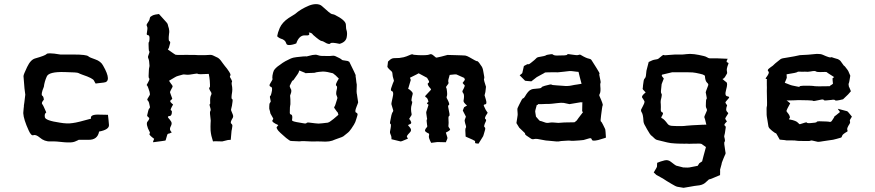

<svg xmlns="http://www.w3.org/2000/svg" viewBox="-20 -687 4237 930"><path d="M408.2 -414.1C402.3 -419.9 377.9 -422.9 335.9 -422.9H272.5C250 -426.8 233.4 -428.7 221.7 -428.7C212.9 -428.7 207 -427.7 205.1 -424.8C200.2 -419.9 182.6 -413.1 151.4 -404.3C135.7 -400.4 123 -386.7 111.3 -362.3C99.6 -337.9 93.8 -323.2 93.8 -318.4C95.7 -294.9 97.7 -274.4 98.6 -258.8C100.6 -243.2 101.6 -232.4 102.5 -228.5C98.6 -196.3 96.7 -178.7 95.7 -175.8V-170.9C94.7 -168.9 94.7 -159.2 92.8 -141.6V-137.7C93.8 -119.1 102.5 -90.8 119.1 -54.7C127 -37.1 134.8 -29.3 141.6 -32.2C149.4 -35.2 160.2 -31.2 172.9 -20.5C187.5 -7.8 205.1 -1 224.6 -2C243.2 -2.9 265.6 -1 291 2C300.8 2.9 309.6 2.9 316.4 2.9C329.1 2.9 337.9 1 344.7 -2C355.5 -6.8 360.4 -8.8 361.3 -9.8H407.2C437.5 -8.8 455.1 -22.5 460 -49.8C492.2 -55.7 507.8 -66.4 507.8 -80.1V-82C506.8 -97.7 504.9 -113.3 502.9 -130.9C502 -130.9 487.3 -130.9 459 -131.8C429.7 -132.8 417 -126 420.9 -112.3C378.9 -100.6 349.6 -92.8 331.1 -90.8C313.5 -87.9 293 -88.9 270.5 -92.8C223.6 -99.6 199.2 -108.4 197.3 -119.1C195.3 -130.9 197.3 -137.7 204.1 -142.6C194.3 -165 188.5 -178.7 184.6 -182.6C180.7 -186.5 183.6 -194.3 192.4 -204.1C191.4 -214.8 189.5 -220.7 184.6 -223.6C179.7 -226.6 181.6 -241.2 192.4 -266.6C194.3 -283.2 199.2 -299.8 206.1 -315.4C211.9 -332 241.2 -339.8 294.9 -337.9C334 -336.9 356.4 -335.9 360.4 -333C364.3 -331.1 370.1 -328.1 378.9 -325.2C414.1 -313.5 432.6 -303.7 435.5 -295.9C439.5 -289.1 441.4 -284.2 443.4 -282.2C442.4 -282.2 456.1 -284.2 482.4 -287.1C509.8 -289.1 509.8 -316.4 479.5 -369.1C472.7 -382.8 459 -393.6 441.4 -399.4C423.8 -405.3 412.1 -410.2 408.2 -414.1Z M750 -619.1C734.4 -617.2 725.6 -615.2 721.7 -613.3C717.8 -611.3 713.9 -609.4 710 -606.4C707 -604.5 706.1 -601.6 705.1 -596.7C705.1 -591.8 700.2 -583 691.4 -570.3C690.4 -568.4 690.4 -567.4 690.4 -565.4C690.4 -563.5 690.4 -561.5 692.4 -558.6C695.3 -553.7 694.3 -543 691.4 -527.3C689.5 -520.5 691.4 -516.6 697.3 -516.6C702.1 -516.6 705.1 -510.7 704.1 -497.1C703.1 -489.3 703.1 -484.4 701.2 -483.4C699.2 -482.4 699.2 -471.7 700.2 -453.1C700.2 -445.3 701.2 -440.4 703.1 -438.5C705.1 -436.5 703.1 -429.7 698.2 -417C696.3 -413.1 696.3 -408.2 699.2 -402.3C702.1 -396.5 703.1 -385.7 704.1 -369.1C704.1 -364.3 703.1 -360.4 702.1 -357.4C701.2 -355.5 701.2 -345.7 700.2 -328.1C699.2 -315.4 700.2 -307.6 703.1 -306.6C706.1 -305.7 702.1 -295.9 691.4 -277.3C689.5 -274.4 691.4 -273.4 694.3 -270.5C696.3 -267.6 699.2 -257.8 704.1 -243.2C706.1 -235.4 706.1 -230.5 706.1 -229.5C707 -228.5 702.1 -221.7 694.3 -208C692.4 -205.1 693.4 -202.1 697.3 -198.2C701.2 -194.3 703.1 -185.5 706.1 -169.9C707 -166 705.1 -163.1 702.1 -160.2C699.2 -157.2 697.3 -147.5 693.4 -130.9C691.4 -127 693.4 -123 699.2 -119.1C705.1 -115.2 704.1 -109.4 694.3 -97.7C691.4 -94.7 690.4 -87.9 692.4 -79.1C694.3 -70.3 698.2 -60.5 704.1 -49.8C707 -44.9 707 -42 704.1 -39.1C701.2 -36.1 709 -27.3 726.6 -14.6L721.7 -2V2C756.8 -2.9 776.4 -4.9 779.3 -5.9C782.2 -4.9 783.2 -9.8 786.1 -20.5C789.1 -32.2 791 -38.1 793.9 -39.1C796.9 -39.1 803.7 -41 812.5 -45.9C812.5 -44.9 809.6 -47.9 805.7 -53.7C801.8 -59.6 802.7 -67.4 807.6 -76.2C812.5 -85 812.5 -92.8 808.6 -98.6C804.7 -104.5 800.8 -110.4 795.9 -115.2C791 -121.1 793 -124 800.8 -125C808.6 -125 813.5 -132.8 812.5 -148.4C811.5 -150.4 810.5 -151.4 807.6 -153.3C804.7 -154.3 808.6 -164.1 818.4 -180.7C806.6 -190.4 801.8 -196.3 805.7 -200.2C809.6 -203.1 812.5 -206.1 814.5 -209C807.6 -226.6 804.7 -237.3 803.7 -239.3C802.7 -241.2 806.6 -250 815.4 -265.6C817.4 -268.6 815.4 -273.4 808.6 -281.2C802.7 -289.1 799.8 -294.9 798.8 -295.9C822.3 -309.6 833 -316.4 834 -316.4C835 -317.4 845.7 -320.3 863.3 -325.2C868.2 -327.1 875 -326.2 883.8 -325.2C892.6 -324.2 905.3 -326.2 921.9 -329.1C931.6 -331.1 936.5 -331.1 938.5 -329.1C940.4 -327.1 958 -327.1 991.2 -329.1C994.1 -314.5 995.1 -306.6 995.1 -304.7C996.1 -302.7 996.1 -293 997.1 -277.3C998 -268.6 997.1 -263.7 994.1 -262.7C991.2 -260.7 994.1 -252.9 1002.9 -239.3C1004.9 -235.4 1004.9 -230.5 1002 -225.6C999 -220.7 997.1 -210 998 -192.4C999 -186.5 998 -183.6 996.1 -182.6C994.1 -181.6 995.1 -174.8 1000 -159.2C1001 -156.2 1001 -152.3 998 -147.5C996.1 -143.6 997.1 -130.9 1000 -110.4C1001 -106.4 1001 -100.6 1000 -89.8C1000 -80.1 999 -68.4 1000 -54.7C1001 -45.9 1002 -37.1 1003.9 -29.3L1011.7 -2C1016.6 -2.9 1019.5 -2.9 1020.5 -2.9L1056.6 -2C1074.2 -6.8 1083 -8.8 1084 -8.8C1085 -8.8 1089.8 -8.8 1097.7 -9.8L1101.6 -53.7C1102.5 -54.7 1103.5 -62.5 1105.5 -76.2C1106.4 -80.1 1104.5 -85 1099.6 -88.9C1095.7 -92.8 1098.6 -101.6 1106.4 -114.3C1108.4 -117.2 1109.4 -120.1 1109.4 -124C1109.4 -127 1108.4 -129.9 1107.4 -132.8C1104.5 -139.6 1102.5 -144.5 1100.6 -149.4C1098.6 -153.3 1098.6 -158.2 1100.6 -163.1C1102.5 -168 1104.5 -178.7 1106.4 -195.3C1107.4 -203.1 1106.4 -207 1103.5 -208C1100.6 -208 1100.6 -219.7 1104.5 -242.2C1105.5 -249 1105.5 -256.8 1104.5 -265.6L1102.5 -277.3C1101.6 -284.2 1101.6 -288.1 1103.5 -289.1C1105.5 -290 1103.5 -297.9 1095.7 -310.5C1092.8 -314.5 1092.8 -317.4 1095.7 -321.3C1098.6 -325.2 1093.8 -335 1083 -349.6C1083 -350.6 1078.1 -356.4 1069.3 -367.2C1060.5 -377.9 1056.6 -384.8 1054.7 -386.7C1046.9 -398.4 1040 -404.3 1035.2 -407.2C1031.2 -409.2 1023.4 -413.1 1012.7 -418C1006.8 -420.9 1000 -421.9 992.2 -420.9C985.4 -419.9 968.8 -419.9 940.4 -419.9C933.6 -420.9 920.9 -420.9 903.3 -420.9C884.8 -421.9 872.1 -420.9 866.2 -420.9C842.8 -420.9 831.1 -420.9 830.1 -421.9C829.1 -421.9 816.4 -430.7 793 -447.3L797.9 -455.1L802.7 -472.7C805.7 -481.4 804.7 -486.3 800.8 -487.3C796.9 -488.3 795.9 -500 798.8 -523.4C800.8 -533.2 799.8 -542 797.9 -549.8C794.9 -557.6 793.9 -563.5 793 -567.4C792 -571.3 790 -575.2 786.1 -579.1C782.2 -583 770.5 -596.7 750 -619.1Z M1541 -656.2C1533.2 -664.1 1522.5 -667 1510.7 -667C1501 -667 1490.2 -665 1477.5 -660.2C1449.2 -648.4 1426.8 -634.8 1409.2 -619.1C1408.2 -618.2 1398.4 -612.3 1377.9 -599.6C1357.4 -585.9 1342.8 -569.3 1335 -551.8C1328.1 -535.2 1324.2 -522.5 1323.2 -514.6C1322.3 -510.7 1324.2 -508.8 1326.2 -507.8C1331.1 -503.9 1335.9 -501 1339.8 -500C1354.5 -496.1 1363.3 -488.3 1366.2 -477.5C1367.2 -471.7 1372.1 -468.8 1379.9 -468.8C1387.7 -468.8 1400.4 -470.7 1415 -476.6C1423.8 -502.9 1438.5 -516.6 1457 -515.6C1476.6 -513.7 1482.4 -518.6 1475.6 -529.3C1482.4 -529.3 1488.3 -527.3 1492.2 -523.4L1497.1 -517.6C1519.5 -498 1533.2 -488.3 1538.1 -488.3C1542 -488.3 1545.9 -486.3 1550.8 -483.4C1566.4 -473.6 1576.2 -471.7 1580.1 -476.6C1583 -481.4 1597.7 -480.5 1625 -474.6C1645.5 -480.5 1656.2 -491.2 1659.2 -505.9C1660.2 -511.7 1661.1 -517.6 1661.1 -523.4C1661.1 -530.3 1660.2 -536.1 1658.2 -542C1656.2 -545.9 1656.2 -554.7 1655.3 -568.4C1654.3 -582 1636.7 -597.7 1601.6 -615.2C1596.7 -617.2 1591.8 -618.2 1586.9 -619.1C1582 -620.1 1566.4 -632.8 1541 -656.2ZM1543 -416C1532.2 -416 1523.4 -418 1515.6 -420.9C1513.7 -421.9 1510.7 -421.9 1506.8 -421.9C1499 -421.9 1488.3 -419.9 1474.6 -416C1466.8 -413.1 1461.9 -413.1 1460 -414.1C1459 -415 1444.3 -413.1 1416 -410.2C1406.2 -409.2 1396.5 -407.2 1385.7 -402.3L1362.3 -390.6C1353.5 -385.7 1344.7 -379.9 1335.9 -373C1327.1 -367.2 1322.3 -363.3 1319.3 -360.4C1313.5 -355.5 1309.6 -350.6 1306.6 -345.7C1303.7 -339.8 1301.8 -332 1299.8 -321.3C1298.8 -311.5 1298.8 -306.6 1299.8 -305.7C1301.8 -303.7 1296.9 -295.9 1288.1 -281.2C1283.2 -274.4 1285.2 -268.6 1292 -266.6C1298.8 -264.6 1299.8 -254.9 1294.9 -236.3C1293 -227.5 1291 -222.7 1289.1 -222.7C1286.1 -221.7 1287.1 -213.9 1291 -198.2C1292 -195.3 1291 -193.4 1288.1 -189.5C1285.2 -186.5 1284.2 -180.7 1284.2 -170.9V-160.2C1288.1 -147.5 1289.1 -141.6 1289.1 -140.6C1288.1 -139.6 1293 -131.8 1301.8 -116.2C1304.7 -113.3 1303.7 -109.4 1299.8 -104.5C1295.9 -98.6 1305.7 -90.8 1328.1 -81.1C1324.2 -76.2 1322.3 -73.2 1320.3 -71.3C1318.4 -69.3 1321.3 -62.5 1328.1 -53.7C1334 -46.9 1341.8 -40 1349.6 -33.2C1357.4 -26.4 1362.3 -21.5 1366.2 -18.6C1377.9 -9.8 1384.8 -4.9 1385.7 -4.9C1386.7 -3.9 1396.5 -3.9 1417 -2.9C1427.7 -2 1434.6 -2 1437.5 -2.9C1439.5 -3.9 1455.1 -3.9 1482.4 -2C1491.2 -1 1502 -2 1512.7 -2C1523.4 -2 1537.1 -2 1555.7 -1H1556.6C1569.3 -1 1581.1 -2.9 1589.8 -5.9C1598.6 -9.8 1607.4 -12.7 1615.2 -15.6C1631.8 -21.5 1640.6 -24.4 1642.6 -26.4C1644.5 -28.3 1651.4 -33.2 1662.1 -42C1668.9 -46.9 1675.8 -54.7 1681.6 -63.5C1687.5 -72.3 1691.4 -79.1 1694.3 -83C1699.2 -90.8 1703.1 -99.6 1706.1 -111.3L1710.9 -127C1713.9 -134.8 1710.9 -139.6 1705.1 -141.6C1699.2 -143.6 1700.2 -153.3 1707 -169.9C1711.9 -182.6 1714.8 -189.5 1714.8 -191.4C1714.8 -193.4 1712.9 -201.2 1710.9 -216.8C1709 -228.5 1709 -233.4 1708 -234.4C1707 -235.4 1707 -247.1 1708 -270.5C1709 -273.4 1708 -279.3 1706.1 -289.1C1705.1 -298.8 1704.1 -308.6 1702.1 -320.3C1702.1 -321.3 1702.1 -321.3 1703.1 -322.3C1703.1 -324.2 1692.4 -345.7 1671.9 -387.7L1664.1 -391.6L1639.6 -395.5C1636.7 -396.5 1634.8 -397.5 1632.8 -400.4C1630.9 -402.3 1621.1 -407.2 1604.5 -415C1599.6 -417 1594.7 -418 1591.8 -417C1589.8 -416 1573.2 -415 1543 -416ZM1429.7 -345.7C1447.3 -338.9 1456.1 -335 1458 -334C1459 -332 1461.9 -332 1466.8 -333C1494.1 -334 1507.8 -334 1508.8 -335.9C1508.8 -336.9 1513.7 -336.9 1525.4 -338.9C1541 -340.8 1550.8 -340.8 1554.7 -339.8C1557.6 -339.8 1570.3 -337.9 1592.8 -332C1601.6 -325.2 1606.4 -321.3 1607.4 -320.3C1607.4 -319.3 1612.3 -315.4 1621.1 -306.6C1608.4 -286.1 1604.5 -274.4 1608.4 -272.5C1612.3 -270.5 1614.3 -264.6 1611.3 -253.9C1607.4 -239.3 1607.4 -228.5 1611.3 -222.7C1614.3 -216.8 1615.2 -211.9 1613.3 -208C1606.4 -185.5 1602.5 -172.9 1600.6 -170.9C1597.7 -168.9 1597.7 -167 1600.6 -162.1C1609.4 -148.4 1615.2 -142.6 1616.2 -141.6L1619.1 -130.9C1600.6 -114.3 1587.9 -104.5 1582 -100.6C1577.1 -96.7 1572.3 -93.8 1567.4 -92.8C1562.5 -91.8 1553.7 -91.8 1541 -89.8C1528.3 -87.9 1517.6 -87.9 1505.9 -89.8C1480.5 -93.8 1466.8 -94.7 1465.8 -91.8C1463.9 -88.9 1459 -87.9 1450.2 -89.8C1442.4 -90.8 1430.7 -92.8 1416 -95.7C1401.4 -98.6 1393.6 -101.6 1394.5 -105.5C1397.5 -122.1 1395.5 -130.9 1390.6 -131.8C1385.7 -132.8 1382.8 -136.7 1383.8 -144.5C1383.8 -164.1 1384.8 -174.8 1385.7 -176.8C1386.7 -178.7 1386.7 -182.6 1386.7 -187.5C1386.7 -202.1 1386.7 -211.9 1385.7 -216.8C1384.8 -221.7 1384.8 -225.6 1386.7 -228.5C1392.6 -242.2 1392.6 -252 1387.7 -257.8C1383.8 -264.6 1382.8 -269.5 1383.8 -272.5C1391.6 -289.1 1396.5 -297.9 1397.5 -296.9C1399.4 -295.9 1403.3 -300.8 1410.2 -311.5C1419.9 -325.2 1424.8 -332 1424.8 -333C1424.8 -332 1426.8 -336.9 1429.7 -345.7Z M2006.8 -419.9C1989.3 -420.9 1979.5 -421.9 1978.5 -423.8C1977.5 -425.8 1966.8 -421.9 1949.2 -414.1C1942.4 -411.1 1930.7 -408.2 1914.1 -406.2L1888.7 -405.3C1881.8 -405.3 1875 -402.3 1869.1 -397.5C1863.3 -392.6 1860.4 -389.6 1859.4 -388.7C1857.4 -375 1857.4 -367.2 1856.4 -365.2C1855.5 -362.3 1861.3 -354.5 1875 -342.8C1878.9 -339.8 1880.9 -335 1880.9 -329.1C1880.9 -323.2 1882.8 -312.5 1887.7 -297.9C1888.7 -295.9 1887.7 -293.9 1886.7 -292C1884.8 -290 1881.8 -279.3 1875 -260.7C1872.1 -252 1873 -247.1 1878.9 -245.1C1884.8 -244.1 1886.7 -233.4 1881.8 -214.8C1877.9 -196.3 1875 -185.5 1876 -181.6C1877 -177.7 1879.9 -168.9 1883.8 -155.3C1885.7 -151.4 1884.8 -147.5 1880.9 -142.6C1877.9 -137.7 1874 -124 1870.1 -99.6C1868.2 -91.8 1869.1 -86.9 1872.1 -85.9C1875 -85 1874 -73.2 1869.1 -49.8C1868.2 -45.9 1869.1 -41 1872.1 -35.2C1875 -29.3 1877 -21.5 1876 -12.7C1903.3 -5.9 1918 -2.9 1919.9 -2C1920.9 -1 1932.6 -4.9 1956.1 -15.6C1954.1 -18.6 1953.1 -21.5 1951.2 -23.4C1949.2 -26.4 1953.1 -33.2 1963.9 -43.9C1967.8 -47.9 1970.7 -51.8 1970.7 -56.6C1971.7 -61.5 1966.8 -69.3 1958 -78.1C1955.1 -81.1 1958 -83 1966.8 -85.9C1974.6 -89.8 1973.6 -97.7 1961.9 -111.3C1968.8 -123 1972.7 -128.9 1973.6 -129.9C1974.6 -130.9 1973.6 -135.7 1971.7 -146.5C1970.7 -154.3 1970.7 -163.1 1971.7 -169.9C1973.6 -175.8 1974.6 -180.7 1975.6 -185.5C1977.5 -192.4 1977.5 -195.3 1974.6 -196.3C1971.7 -197.3 1972.7 -209 1978.5 -229.5C1980.5 -234.4 1978.5 -239.3 1972.7 -245.1C1967.8 -251 1961.9 -254.9 1957 -256.8C1964.8 -284.2 1969.7 -298.8 1969.7 -299.8L1965.8 -310.5C1984.4 -319.3 1995.1 -325.2 1999 -327.1C2002.9 -329.1 2004.9 -330.1 2007.8 -332C2034.2 -317.4 2046.9 -310.5 2047.9 -310.5C2047.9 -311.5 2050.8 -306.6 2055.7 -297.9C2059.6 -292 2059.6 -287.1 2053.7 -284.2C2048.8 -281.2 2052.7 -271.5 2066.4 -256.8C2068.4 -253.9 2068.4 -252.9 2066.4 -251C2064.5 -249 2056.6 -240.2 2041 -223.6C2038.1 -220.7 2039.1 -217.8 2044.9 -214.8C2049.8 -211.9 2052.7 -205.1 2054.7 -196.3C2055.7 -193.4 2053.7 -191.4 2049.8 -189.5C2045.9 -187.5 2047.9 -184.6 2055.7 -179.7C2048.8 -158.2 2045.9 -146.5 2044.9 -145.5C2043.9 -144.5 2044.9 -134.8 2047.9 -116.2C2048.8 -111.3 2049.8 -109.4 2047.9 -108.4C2045.9 -108.4 2045.9 -98.6 2048.8 -80.1C2049.8 -78.1 2049.8 -77.1 2049.8 -75.2C2048.8 -73.2 2048.8 -72.3 2047.9 -71.3C2037.1 -59.6 2036.1 -52.7 2043 -47.9C2048.8 -43.9 2052.7 -42 2055.7 -41C2058.6 -39.1 2059.6 -35.2 2057.6 -29.3C2055.7 -23.4 2059.6 -11.7 2068.4 4.9C2087.9 2 2097.7 1 2098.6 1C2099.6 1 2113.3 1 2139.6 2C2145.5 -10.7 2147.5 -17.6 2147.5 -18.6C2147.5 -20.5 2144.5 -29.3 2139.6 -44.9C2156.2 -52.7 2163.1 -58.6 2159.2 -62.5C2155.3 -67.4 2154.3 -70.3 2153.3 -71.3C2151.4 -74.2 2151.4 -77.1 2152.3 -81.1C2153.3 -85.9 2153.3 -95.7 2152.3 -110.4C2151.4 -119.1 2153.3 -125 2156.2 -126C2159.2 -127 2157.2 -139.6 2151.4 -166C2149.4 -172.9 2151.4 -177.7 2154.3 -178.7C2158.2 -180.7 2155.3 -190.4 2145.5 -209C2142.6 -212.9 2142.6 -216.8 2144.5 -221.7C2146.5 -225.6 2146.5 -237.3 2143.6 -255.9C2142.6 -259.8 2141.6 -262.7 2140.6 -263.7C2138.7 -264.6 2143.6 -270.5 2151.4 -281.2C2153.3 -284.2 2153.3 -287.1 2151.4 -291C2150.4 -295.9 2152.3 -306.6 2158.2 -324.2C2178.7 -327.1 2189.5 -327.1 2191.4 -326.2C2193.4 -325.2 2205.1 -320.3 2228.5 -309.6C2230.5 -304.7 2232.4 -300.8 2231.4 -299.8C2230.5 -298.8 2226.6 -293.9 2220.7 -285.2C2224.6 -280.3 2227.5 -276.4 2230.5 -274.4C2232.4 -272.5 2229.5 -263.7 2220.7 -248C2218.8 -245.1 2219.7 -240.2 2224.6 -234.4C2228.5 -228.5 2228.5 -216.8 2225.6 -201.2C2224.6 -197.3 2225.6 -193.4 2228.5 -189.5C2231.4 -185.5 2236.3 -180.7 2242.2 -175.8C2234.4 -171.9 2229.5 -168.9 2228.5 -168C2227.5 -167 2225.6 -162.1 2221.7 -151.4C2230.5 -134.8 2235.4 -125 2236.3 -123C2237.3 -122.1 2235.4 -118.2 2231.4 -107.4C2230.5 -105.5 2230.5 -101.6 2231.4 -97.7C2232.4 -93.8 2233.4 -86.9 2237.3 -76.2C2238.3 -71.3 2237.3 -68.4 2235.4 -66.4C2233.4 -64.5 2233.4 -50.8 2235.4 -25.4C2252.9 -17.6 2264.6 -12.7 2268.6 -10.7C2271.5 -8.8 2275.4 -6.8 2281.2 -3.9V4.9C2282.2 7.8 2287.1 7.8 2297.9 8.8C2312.5 -14.6 2320.3 -26.4 2320.3 -27.3C2321.3 -28.3 2323.2 -37.1 2329.1 -56.6C2331.1 -63.5 2331.1 -68.4 2327.1 -71.3C2323.2 -73.2 2325.2 -83 2333 -98.6C2335.9 -104.5 2335 -108.4 2331.1 -110.4C2327.1 -113.3 2329.1 -122.1 2339.8 -136.7C2340.8 -138.7 2341.8 -139.6 2341.8 -140.6C2341.8 -142.6 2340.8 -143.6 2338.9 -145.5C2335.9 -149.4 2330.1 -158.2 2324.2 -172.9C2321.3 -178.7 2324.2 -180.7 2330.1 -181.6C2336.9 -182.6 2337.9 -190.4 2333 -206.1C2329.1 -217.8 2327.1 -224.6 2327.1 -225.6L2331.1 -241.2C2333 -256.8 2334 -264.6 2334 -266.6C2333 -268.6 2331.1 -276.4 2326.2 -292C2324.2 -299.8 2323.2 -304.7 2325.2 -306.6C2327.1 -307.6 2325.2 -320.3 2320.3 -344.7C2318.4 -355.5 2315.4 -363.3 2309.6 -370.1C2304.7 -377 2301.8 -380.9 2300.8 -382.8C2295.9 -388.7 2293 -391.6 2291 -390.6C2290 -389.6 2277.3 -395.5 2252.9 -410.2C2246.1 -414.1 2239.3 -417 2233.4 -418C2226.6 -418.9 2210 -418.9 2184.6 -419.9C2161.1 -420.9 2148.4 -420.9 2147.5 -420.9C2146.5 -420.9 2136.7 -418 2118.2 -413.1C2101.6 -409.2 2092.8 -407.2 2091.8 -408.2C2090.8 -409.2 2085.9 -413.1 2076.2 -420.9C2073.2 -422.9 2070.3 -424.8 2066.4 -424.8C2064.5 -424.8 2062.5 -423.8 2059.6 -422.9C2053.7 -419.9 2035.2 -418.9 2006.8 -419.9Z M2677.7 -418C2667 -418 2661.1 -419.9 2658.2 -422.9C2655.3 -425.8 2647.5 -424.8 2632.8 -421.9C2627.9 -420.9 2625 -419.9 2624 -418.9C2623 -417 2610.4 -414.1 2586.9 -410.2C2584 -409.2 2580.1 -408.2 2577.1 -404.3C2574.2 -400.4 2565.4 -393.6 2550.8 -381.8C2544.9 -377 2541 -375 2539.1 -376C2536.1 -377.9 2530.3 -374 2517.6 -367.2C2512.7 -345.7 2509.8 -334 2509.8 -333C2509.8 -332 2504.9 -328.1 2497.1 -322.3L2523.4 -295.9C2525.4 -294.9 2535.2 -294.9 2553.7 -293C2569.3 -305.7 2578.1 -312.5 2580.1 -313.5C2582 -314.5 2587.9 -317.4 2599.6 -324.2C2613.3 -331.1 2619.1 -335 2620.1 -335.9C2621.1 -336.9 2630.9 -335.9 2651.4 -336.9H2675.8C2674.8 -335.9 2687.5 -336.9 2711.9 -339.8C2730.5 -342.8 2745.1 -343.8 2755.9 -341.8C2766.6 -339.8 2775.4 -339.8 2782.2 -338.9L2788.1 -314.5L2796.9 -281.2C2786.1 -279.3 2779.3 -278.3 2773.4 -277.3C2767.6 -276.4 2757.8 -275.4 2746.1 -272.5C2736.3 -270.5 2722.7 -269.5 2705.1 -271.5L2677.7 -273.4C2661.1 -274.4 2652.3 -275.4 2651.4 -277.3C2650.4 -279.3 2640.6 -277.3 2619.1 -271.5C2608.4 -268.6 2602.5 -265.6 2602.5 -262.7C2602.5 -259.8 2588.9 -257.8 2561.5 -255.9C2557.6 -254.9 2552.7 -253.9 2546.9 -250C2541 -246.1 2532.2 -236.3 2523.4 -220.7C2519.5 -213.9 2516.6 -210.9 2513.7 -210.9C2510.7 -210.9 2504.9 -201.2 2496.1 -182.6C2489.3 -168.9 2486.3 -162.1 2486.3 -161.1C2485.4 -160.2 2486.3 -152.3 2487.3 -137.7C2488.3 -134.8 2487.3 -127.9 2485.4 -116.2C2483.4 -105.5 2482.4 -96.7 2481.4 -90.8C2490.2 -76.2 2495.1 -69.3 2495.1 -68.4C2496.1 -67.4 2502 -61.5 2514.6 -49.8C2521.5 -43.9 2524.4 -41 2523.4 -38.1C2522.5 -35.2 2531.2 -28.3 2551.8 -15.6C2555.7 -12.7 2561.5 -11.7 2568.4 -13.7C2575.2 -15.6 2588.9 -13.7 2611.3 -8.8C2618.2 -6.8 2627.9 -5.9 2642.6 -4.9C2657.2 -3.9 2667 -2.9 2672.9 -2C2675.8 -1 2678.7 -2 2680.7 -2C2683.6 -2 2685.5 -1 2686.5 -2C2688.5 -2.9 2702.1 -4.9 2730.5 -5.9C2737.3 -5.9 2744.1 -5.9 2748 -4.9C2752.9 -4.9 2764.6 -4.9 2786.1 -6.8L2806.6 -8.8C2807.6 -8.8 2815.4 -11.7 2833 -16.6C2840.8 -19.5 2845.7 -16.6 2846.7 -10.7C2847.7 -4.9 2857.4 -3.9 2877.9 -8.8L2910.2 -18.6C2911.1 -18.6 2912.1 -19.5 2915 -20.5C2913.1 -44.9 2913.1 -56.6 2912.1 -57.6C2913.1 -58.6 2909.2 -66.4 2901.4 -82C2896.5 -92.8 2892.6 -97.7 2890.6 -98.6C2888.7 -99.6 2888.7 -109.4 2891.6 -128.9C2895.5 -159.2 2897.5 -174.8 2899.4 -176.8C2901.4 -178.7 2896.5 -193.4 2883.8 -221.7C2881.8 -225.6 2882.8 -229.5 2885.7 -234.4C2888.7 -240.2 2889.6 -252.9 2887.7 -270.5C2886.7 -278.3 2887.7 -283.2 2888.7 -285.2C2890.6 -287.1 2888.7 -296.9 2884.8 -314.5C2882.8 -323.2 2881.8 -328.1 2883.8 -329.1C2885.7 -330.1 2880.9 -339.8 2870.1 -356.4C2868.2 -359.4 2866.2 -362.3 2863.3 -367.2C2860.4 -372.1 2854.5 -381.8 2844.7 -396.5C2841.8 -400.4 2836.9 -402.3 2831.1 -403.3C2825.2 -404.3 2812.5 -409.2 2794.9 -419.9C2791 -422.9 2787.1 -422.9 2782.2 -420.9C2778.3 -418.9 2763.7 -419.9 2741.2 -423.8C2737.3 -424.8 2734.4 -424.8 2732.4 -424.8C2728.5 -424.8 2727.5 -423.8 2726.6 -421.9C2725.6 -418.9 2710 -418 2677.7 -418ZM2796.9 -192.4C2795.9 -190.4 2794.9 -189.5 2796.9 -190.4C2798.8 -191.4 2799.8 -192.4 2800.8 -192.4C2799.8 -163.1 2799.8 -149.4 2799.8 -148.4L2803.7 -143.6C2784.2 -118.2 2774.4 -105.5 2774.4 -104.5C2774.4 -103.5 2770.5 -100.6 2762.7 -94.7C2747.1 -93.8 2729.5 -94.7 2712.9 -93.8C2696.3 -92.8 2687.5 -91.8 2684.6 -91.8C2664.1 -93.8 2650.4 -94.7 2641.6 -92.8C2632.8 -90.8 2625 -91.8 2620.1 -93.8C2605.5 -99.6 2596.7 -101.6 2594.7 -101.6C2593.8 -101.6 2587.9 -108.4 2576.2 -122.1C2573.2 -138.7 2572.3 -147.5 2572.3 -148.4C2572.3 -149.4 2574.2 -158.2 2580.1 -178.7H2584C2586.9 -178.7 2586.9 -179.7 2584 -182.6C2599.6 -182.6 2613.3 -182.6 2626 -183.6C2637.7 -183.6 2646.5 -183.6 2653.3 -184.6C2657.2 -185.5 2666 -185.5 2678.7 -187.5C2692.4 -189.5 2703.1 -189.5 2710.9 -188.5C2728.5 -184.6 2737.3 -182.6 2738.3 -182.6C2739.3 -182.6 2758.8 -186.5 2796.9 -192.4Z M3365.2 -420.9C3350.6 -423.8 3335.9 -425.8 3324.2 -425.8H3320.3C3307.6 -424.8 3299.8 -424.8 3295.9 -423.8C3291 -422.9 3284.2 -422.9 3272.5 -422.9C3260.7 -423.8 3244.1 -422.9 3221.7 -420.9C3205.1 -418.9 3196.3 -418.9 3194.3 -420.9C3192.4 -421.9 3184.6 -416 3169.9 -403.3C3166 -400.4 3161.1 -399.4 3153.3 -398.4C3145.5 -397.5 3134.8 -393.6 3122.1 -386.7C3115.2 -359.4 3111.3 -345.7 3111.3 -344.7C3111.3 -343.8 3110.4 -335.9 3108.4 -318.4C3107.4 -314.5 3106.4 -310.5 3102.5 -306.6C3098.6 -303.7 3096.7 -293 3094.7 -274.4C3093.8 -264.6 3093.8 -258.8 3092.8 -257.8C3091.8 -255.9 3096.7 -250 3107.4 -239.3C3092.8 -227.5 3086.9 -219.7 3090.8 -213.9C3094.7 -209 3097.7 -203.1 3100.6 -198.2C3102.5 -195.3 3102.5 -191.4 3099.6 -184.6C3096.7 -177.7 3091.8 -168.9 3085.9 -157.2C3085 -155.3 3085 -154.3 3085 -152.3C3085 -149.4 3085.9 -145.5 3088.9 -141.6C3092.8 -135.7 3095.7 -122.1 3096.7 -101.6C3096.7 -94.7 3099.6 -85.9 3106.4 -75.2C3112.3 -64.5 3116.2 -56.6 3119.1 -52.7C3125 -42 3129.9 -35.2 3132.8 -32.2C3136.7 -29.3 3143.6 -23.4 3151.4 -15.6C3155.3 -11.7 3159.2 -9.8 3164.1 -8.8C3168.9 -7.8 3185.5 -3.9 3211.9 2.9C3222.7 5.9 3234.4 6.8 3249 7.8C3262.7 8.8 3272.5 8.8 3276.4 8.8C3293 9.8 3302.7 8.8 3305.7 8.8C3308.6 9.8 3321.3 9.8 3342.8 8.8C3364.3 7.8 3377 8.8 3378.9 10.7C3380.9 11.7 3386.7 16.6 3399.4 25.4C3393.6 46.9 3389.6 61.5 3387.7 68.4C3385.7 75.2 3383.8 84 3380.9 94.7C3374 99.6 3370.1 101.6 3369.1 102.5C3368.2 101.6 3365.2 107.4 3359.4 116.2C3335 121.1 3322.3 123 3319.3 124C3316.4 125 3306.6 125 3289.1 124C3266.6 118.2 3255.9 115.2 3254.9 115.2C3252.9 114.3 3244.1 108.4 3229.5 96.7C3220.7 89.8 3210.9 86.9 3199.2 89.8C3186.5 92.8 3174.8 96.7 3163.1 101.6C3162.1 114.3 3162.1 120.1 3162.1 121.1C3162.1 122.1 3157.2 130.9 3146.5 148.4C3154.3 156.2 3158.2 159.2 3159.2 160.2C3160.2 160.2 3168.9 166 3185.5 174.8C3189.5 176.8 3197.3 181.6 3209 189.5C3220.7 196.3 3228.5 201.2 3233.4 204.1C3246.1 211.9 3255.9 216.8 3261.7 217.8C3267.6 218.8 3277.3 220.7 3291 222.7C3293 222.7 3302.7 220.7 3320.3 217.8C3338.9 213.9 3350.6 212.9 3357.4 211.9C3372.1 210.9 3384.8 207 3393.6 200.2C3402.3 193.4 3407.2 187.5 3410.2 185.5C3413.1 181.6 3417 180.7 3419.9 180.7C3422.9 179.7 3438.5 173.8 3467.8 161.1C3468.8 144.5 3467.8 135.7 3467.8 134.8C3467.8 133.8 3470.7 125 3475.6 106.4C3474.6 105.5 3477.5 97.7 3483.4 83C3489.3 69.3 3492.2 61.5 3493.2 60.5C3495.1 56.6 3495.1 51.8 3493.2 45.9C3492.2 40 3490.2 28.3 3488.3 11.7C3487.3 4.9 3488.3 1 3490.2 -1C3492.2 -2.9 3492.2 -9.8 3488.3 -23.4C3487.3 -25.4 3488.3 -31.2 3491.2 -42C3493.2 -52.7 3494.1 -61.5 3495.1 -68.4C3496.1 -73.2 3494.1 -76.2 3490.2 -79.1C3486.3 -81.1 3489.3 -87.9 3501 -98.6C3495.1 -106.4 3492.2 -112.3 3493.2 -114.3C3494.1 -117.2 3499 -124 3506.8 -136.7C3508.8 -138.7 3505.9 -141.6 3501 -146.5C3496.1 -151.4 3496.1 -161.1 3502 -176.8C3499 -181.6 3496.1 -185.5 3494.1 -188.5C3492.2 -191.4 3497.1 -197.3 3507.8 -209C3509.8 -211.9 3511.7 -212.9 3511.7 -214.8C3512.7 -217.8 3508.8 -219.7 3502.9 -220.7C3494.1 -221.7 3491.2 -231.4 3497.1 -252C3502.9 -273.4 3503.9 -285.2 3498 -289.1C3492.2 -293 3487.3 -297.9 3481.4 -302.7C3478.5 -304.7 3479.5 -304.7 3484.4 -306.6C3488.3 -308.6 3494.1 -316.4 3501 -330.1C3502.9 -333 3502 -336.9 3501 -342.8C3499 -348.6 3501 -360.4 3507.8 -377C3509.8 -380.9 3508.8 -382.8 3502.9 -384.8C3498 -385.7 3498 -391.6 3504.9 -402.3C3477.5 -403.3 3461.9 -404.3 3457 -404.3H3418.9C3415 -404.3 3409.2 -406.2 3403.3 -410.2C3397.5 -414.1 3384.8 -417 3365.2 -420.9ZM3186.5 -325.2C3217.8 -333 3234.4 -336.9 3235.4 -336.9H3274.4H3311.5C3329.1 -336.9 3342.8 -335.9 3350.6 -334C3366.2 -331.1 3377 -328.1 3383.8 -326.2C3390.6 -323.2 3394.5 -321.3 3394.5 -318.4C3395.5 -302.7 3398.4 -293 3404.3 -287.1C3410.2 -282.2 3412.1 -277.3 3410.2 -273.4C3401.4 -251 3397.5 -239.3 3398.4 -238.3C3399.4 -236.3 3398.4 -235.4 3399.4 -234.4C3403.3 -216.8 3404.3 -208 3402.3 -207C3400.4 -206.1 3399.4 -201.2 3399.4 -191.4C3398.4 -176.8 3398.4 -168 3401.4 -163.1C3404.3 -158.2 3405.3 -153.3 3403.3 -149.4C3395.5 -131.8 3390.6 -121.1 3391.6 -119.1C3392.6 -117.2 3396.5 -106.4 3401.4 -83H3390.6C3389.6 -82 3388.7 -82 3387.7 -83C3341.8 -81.1 3314.5 -79.1 3305.7 -78.1C3297.9 -77.1 3289.1 -76.2 3279.3 -76.2C3265.6 -76.2 3252.9 -76.2 3240.2 -77.1C3227.5 -77.1 3218.8 -80.1 3213.9 -86.9C3203.1 -101.6 3194.3 -110.4 3188.5 -113.3C3182.6 -115.2 3181.6 -118.2 3184.6 -122.1C3192.4 -134.8 3193.4 -140.6 3188.5 -142.6C3183.6 -143.6 3180.7 -148.4 3180.7 -155.3C3180.7 -164.1 3181.6 -173.8 3180.7 -181.6C3179.7 -189.5 3179.7 -196.3 3180.7 -202.1C3185.5 -219.7 3186.5 -230.5 3184.6 -232.4C3182.6 -234.4 3180.7 -239.3 3181.6 -248C3183.6 -266.6 3184.6 -276.4 3184.6 -277.3C3183.6 -277.3 3187.5 -286.1 3195.3 -306.6C3188.5 -314.5 3184.6 -320.3 3185.5 -321.3C3185.5 -322.3 3185.5 -323.2 3186.5 -325.2Z M3964.8 -421.9C3958 -424.8 3950.2 -425.8 3941.4 -425.8C3936.5 -425.8 3930.7 -425.8 3923.8 -424.8C3907.2 -422.9 3884.8 -420.9 3854.5 -419.9C3852.5 -419.9 3843.8 -418 3827.1 -414.1C3810.5 -411.1 3799.8 -409.2 3793 -408.2C3775.4 -406.2 3764.6 -403.3 3760.7 -400.4C3757.8 -397.5 3751 -392.6 3742.2 -385.7C3738.3 -382.8 3731.4 -377 3723.6 -369.1C3714.8 -362.3 3708 -358.4 3704.1 -354.5C3698.2 -349.6 3697.3 -344.7 3702.1 -340.8C3707 -336.9 3703.1 -327.1 3690.4 -310.5C3689.5 -308.6 3688.5 -307.6 3688.5 -306.6C3687.5 -305.7 3688.5 -305.7 3691.4 -304.7C3695.3 -303.7 3697.3 -302.7 3694.3 -300.8V-275.4C3695.3 -268.6 3694.3 -258.8 3694.3 -246.1C3695.3 -196.3 3696.3 -171.9 3694.3 -170.9C3693.4 -170.9 3692.4 -157.2 3693.4 -130.9C3693.4 -128.9 3694.3 -120.1 3697.3 -104.5C3700.2 -88.9 3701.2 -78.1 3702.1 -74.2C3703.1 -71.3 3705.1 -66.4 3710.9 -61.5C3715.8 -56.6 3723.6 -49.8 3735.4 -42H3738.3C3740.2 -41 3745.1 -31.2 3756.8 -10.7C3778.3 -8.8 3789.1 -7.8 3790 -6.8H3817.4C3828.1 -6.8 3833 -6.8 3834 -5.9C3835 -4.9 3850.6 -3.9 3881.8 -3.9C3897.5 -3.9 3905.3 -3.9 3906.2 -5.9C3907.2 -7.8 3918.9 -5.9 3941.4 0H3944.3C3948.2 0 3955.1 -1 3965.8 -2.9C3979.5 -4.9 3990.2 -6.8 3999 -7.8C4009.8 -8.8 4020.5 -10.7 4033.2 -14.6C4045.9 -18.6 4052.7 -20.5 4053.7 -20.5C4056.6 -21.5 4057.6 -25.4 4059.6 -30.3C4060.5 -34.2 4068.4 -41 4084 -49.8C4085.9 -51.8 4085.9 -53.7 4084 -58.6C4082 -63.5 4085.9 -73.2 4095.7 -87.9C4097.7 -91.8 4098.6 -95.7 4096.7 -99.6C4094.7 -103.5 4098.6 -110.4 4106.4 -122.1C4092.8 -139.6 4085 -148.4 4083 -148.4C4082 -148.4 4066.4 -152.3 4038.1 -160.2L4041 -155.3C4040 -156.2 4043 -152.3 4048.8 -144.5C4031.2 -129.9 4022.5 -123 4021.5 -123C4022.5 -122.1 4018.6 -115.2 4009.8 -102.5C4006.8 -97.7 4002.9 -95.7 3998 -96.7C3993.2 -98.6 3977.5 -98.6 3948.2 -99.6C3940.4 -99.6 3936.5 -98.6 3935.5 -95.7C3934.6 -93.8 3924.8 -91.8 3906.2 -90.8C3894.5 -89.8 3888.7 -90.8 3887.7 -93.8C3886.7 -95.7 3877 -92.8 3856.4 -85.9C3853.5 -84 3849.6 -86.9 3844.7 -92.8C3839.8 -98.6 3827.1 -104.5 3804.7 -108.4C3800.8 -108.4 3799.8 -110.4 3804.7 -114.3C3808.6 -119.1 3804.7 -129.9 3792 -144.5C3790 -146.5 3789.1 -148.4 3790 -152.3C3791 -156.2 3796.9 -167 3807.6 -186.5L3795.9 -196.3L3790 -200.2C3821.3 -201.2 3840.8 -201.2 3847.7 -202.1C3853.5 -202.1 3869.1 -202.1 3893.6 -201.2C3909.2 -200.2 3918 -200.2 3918.9 -198.2C3919.9 -196.3 3931.6 -199.2 3956.1 -204.1C3963.9 -206.1 3969.7 -205.1 3970.7 -202.1C3971.7 -199.2 3983.4 -200.2 4007.8 -203.1C4016.6 -205.1 4023.4 -204.1 4025.4 -201.2C4027.3 -198.2 4040 -200.2 4063.5 -206.1L4087.9 -229.5C4089.8 -231.4 4093.8 -236.3 4101.6 -245.1C4095.7 -259.8 4092.8 -266.6 4091.8 -267.6C4091.8 -268.6 4091.8 -270.5 4090.8 -274.4C4089.8 -278.3 4089.8 -281.2 4091.8 -285.2C4093.8 -288.1 4094.7 -299.8 4098.6 -320.3C4091.8 -335 4088.9 -341.8 4088.9 -342.8C4088.9 -343.8 4084 -350.6 4073.2 -364.3C4069.3 -368.2 4068.4 -369.1 4067.4 -369.1C4066.4 -370.1 4062.5 -376 4054.7 -386.7C4050.8 -393.6 4044.9 -397.5 4039.1 -400.4C4033.2 -402.3 4026.4 -404.3 4019.5 -406.2C4011.7 -409.2 4006.8 -411.1 4003.9 -409.2C4002 -407.2 3988.3 -411.1 3964.8 -421.9ZM3906.2 -340.8C3920.9 -343.8 3929.7 -343.8 3932.6 -340.8C3935.5 -338.9 3941.4 -337.9 3952.1 -337.9C3973.6 -338.9 3984.4 -338.9 3985.4 -336.9C3986.3 -335 3998 -328.1 4020.5 -313.5C4014.6 -309.6 4011.7 -307.6 4012.7 -306.6C4012.7 -304.7 4012.7 -296.9 4014.6 -281.2C4008.8 -277.3 4005.9 -274.4 4004.9 -274.4C4004.9 -275.4 4002.9 -273.4 3999 -269.5C3953.1 -268.6 3928.7 -268.6 3926.8 -269.5C3924.8 -270.5 3918.9 -270.5 3908.2 -271.5C3872.1 -272.5 3854.5 -271.5 3853.5 -268.6C3853.5 -265.6 3848.6 -265.6 3837.9 -268.6C3818.4 -272.5 3809.6 -274.4 3808.6 -275.4C3807.6 -275.4 3798.8 -279.3 3781.2 -286.1C3788.1 -301.8 3791 -309.6 3791 -310.5C3791 -311.5 3791 -316.4 3790 -327.1C3823.2 -332 3839.8 -335.9 3841.8 -337.9C3843.8 -339.8 3847.7 -340.8 3856.4 -339.8C3860.4 -338.9 3868.2 -339.8 3878.9 -339.8C3888.7 -338.9 3897.5 -338.9 3906.2 -340.8Z"/></svg>

Font: Hermetico
Style: Regular
Weight: 400
Version: Version 1.0